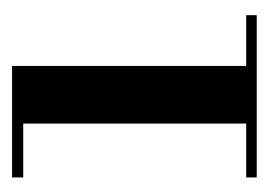

<svg xmlns="http://www.w3.org/2000/svg" viewBox="-82 -812 435 310"><g transform="rotate(-90 135.0 -656.5)"><path d="M4 -459V-476H91V-836H4V-854H184V-476H266V-459Z"/></g></svg>

Font: Libre Bodoni
Style: Regular
Weight: 400
Designer: Pablo Impallari, Rodrigo Fuenzalida
Foundry: Impallari Type
Version: Version 2.005;gftools[0.9.23]